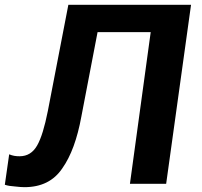

<svg xmlns="http://www.w3.org/2000/svg" viewBox="-68 -761 836 795"><path d="M215 -741 130 -301C117 -236 103 -189 86 -159C69 -129 45 -114 13 -114C-4 -114 -15 -116 -30 -122L-48 4C-36 8 -23 10 -7 11C10 13 23 14 33 14C103 14 155 -12 190 -64C226 -115 252 -186 269 -279L336 -628H556L470 0H620L723 -741Z"/></svg>

Font: Cheyenne Sans
Style: Bold Italic
Weight: 700
Italic angle: -8.13011°
Designer: The Public Sans project authors (U.S. Web Design System), Libre Franklin designed by Pablo Impallari and Rodrigo Fuenzal
Foundry: The Cheyenne Sans Project Authors
Version: Version 2.007